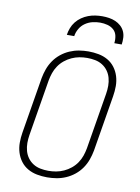

<svg xmlns="http://www.w3.org/2000/svg" viewBox="-102 -1023 804 1099"><g transform="rotate(10 300.0 -473.5)"><path d="M250 8Q220 8 191 2.5Q162 -3 137.5 -17Q113 -31 96 -53.5Q79 -76 70.5 -103.5Q62 -131 62 -160.5Q62 -190 67 -220L121 -546Q126 -573 135.5 -599.5Q145 -626 161.5 -650Q178 -674 201 -692.5Q224 -711 250.5 -722.5Q277 -734 304.5 -738.5Q332 -743 359 -743Q389 -743 418 -737.5Q447 -732 471.5 -718Q496 -704 513 -681.5Q530 -659 538.5 -631.5Q547 -604 547 -574.5Q547 -545 542 -515L488 -189Q483 -162 473.5 -135.5Q464 -109 447.5 -85Q431 -61 408 -42.5Q385 -24 358.5 -12.5Q332 -1 304.5 3.5Q277 8 250 8ZM250 -30Q273 -30 295.5 -34Q318 -38 340 -48Q362 -58 381 -73.5Q400 -89 413.5 -109Q427 -129 434.5 -151Q442 -173 446 -195L500 -521Q504 -545 504 -568.5Q504 -592 498 -614Q492 -636 479 -654Q466 -672 447 -684Q428 -696 405 -700.5Q382 -705 359 -705Q336 -705 313.5 -701Q291 -697 269 -687Q247 -677 228 -661.5Q209 -646 195.5 -626Q182 -606 174.5 -584Q167 -562 163 -540L109 -214Q105 -190 105 -166.5Q105 -143 111 -121Q117 -99 130 -81Q143 -63 162 -51Q181 -39 204 -34.5Q227 -30 250 -30ZM220 -815Q223 -835 230.5 -855Q238 -875 251.5 -892Q265 -909 283 -921.5Q301 -934 321 -941.5Q341 -949 361.5 -952Q382 -955 402 -955Q422 -955 441.5 -952Q461 -949 478.5 -941.5Q496 -934 510 -921.5Q524 -909 532 -892Q540 -875 541 -855Q542 -835 539 -815H496Q499 -837 494.5 -858Q490 -879 475 -892.5Q460 -906 439 -911.5Q418 -917 396 -917Q374 -917 351.5 -911.5Q329 -906 309.5 -892.5Q290 -879 278 -858Q266 -837 263 -815Z"/></g></svg>

Font: Iosevka SS04 XLt Ex Obl
Style: Regular
Weight: 200
Width: 7
Italic angle: -9°
Monospace: yes
Designer: Belleve Invis
Foundry: Belleve Invis
Version: Version 19.0.0; ttfautohint (v1.8.4)